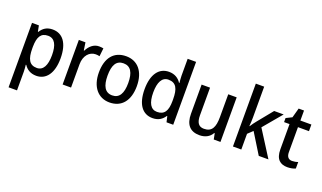

<svg xmlns="http://www.w3.org/2000/svg" viewBox="-92 -1444 3663 2181"><g transform="rotate(20 1740.0 -353.0)"><path d="M324 -642C253 -642 209 -610 178 -560H173L159 -632H76V147H178V-79C178 -102 175 -134 172 -161H178C207 -116 254 -83 325 -83C443 -83 519 -182 519 -363C519 -548 444 -642 324 -642ZM299 -557C379 -557 415 -487 415 -364C415 -241 378 -169 301 -169C210 -169 178 -234 178 -361V-380C179 -500 213 -557 299 -557Z M884 -642C819 -642 770 -596 741 -538H736L722 -632H642V-93H744V-375C744 -479 804 -544 879 -544C894 -544 913 -542 926 -538L937 -637C921 -640 901 -642 884 -642Z M1441 -363C1441 -543 1349 -642 1213 -642C1065 -642 982 -540 982 -363C982 -190 1072 -83 1210 -83C1358 -83 1441 -190 1441 -363ZM1087 -363C1087 -489 1124 -556 1211 -556C1298 -556 1337 -489 1337 -363C1337 -238 1298 -169 1212 -169C1125 -169 1087 -239 1087 -363Z M1730 -83C1802 -83 1846 -115 1877 -162H1882L1898 -93H1979V-853H1877V-648C1877 -622 1881 -586 1883 -563H1878C1848 -610 1800 -642 1730 -642C1611 -642 1535 -544 1535 -362C1535 -179 1610 -83 1730 -83ZM1755 -167C1678 -167 1640 -235 1640 -361C1640 -484 1678 -556 1754 -556C1848 -556 1879 -491 1879 -364V-343C1879 -225 1844 -167 1755 -167Z M2550 -632H2448V-356C2448 -234 2417 -169 2321 -169C2257 -169 2228 -211 2228 -298V-632H2126V-280C2126 -149 2184 -83 2299 -83C2362 -83 2419 -109 2449 -164H2455L2469 -93H2550Z M2802 -479V-853H2701V-93H2802V-283L2861 -339L3013 -93H3130L2930 -408L3118 -632H3003L2855 -450C2837 -428 2814 -397 2801 -375H2797C2800 -408 2802 -447 2802 -479Z M3387 -168C3344 -168 3320 -195 3320 -250V-552H3453V-632H3320V-753H3255L3223 -636L3152 -601V-552H3218V-247C3218 -125 3277 -83 3361 -83C3398 -83 3435 -91 3458 -102V-181C3438 -173 3411 -168 3387 -168Z"/></g></svg>

Font: Noto Sans Kannada UI SemiCondensed Medium
Style: Regular
Weight: 500
Width: 4
Designer: Jelle Bosma - Monotype Design Team
Foundry: Monotype Imaging Inc.
Version: Version 2.005